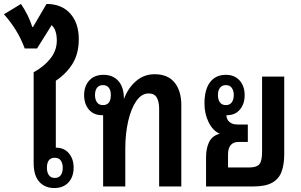

<svg xmlns="http://www.w3.org/2000/svg" viewBox="-56 -942 1523 970"><path d="M342 -744Q342 -673 312 -622.5Q282 -572 226 -534V-196H227Q268 -196 292 -167.5Q316 -139 316 -95Q316 -49 290 -20.5Q264 8 218 8Q171 8 142.5 -23.5Q114 -55 114 -119V-577Q166 -605 198.5 -646Q231 -687 231 -737Q231 -791 205 -815L131 -697H69Q50 -748 23.5 -790.5Q-3 -833 -36 -870L50 -922Q89 -864 107 -806H111L179 -922Q255 -922 298.5 -874Q342 -826 342 -744ZM221 -145Q181 -145 181 -94Q181 -71 191 -57Q201 -43 221 -43Q241 -43 251 -57Q261 -71 261 -94Q261 -117 251 -131Q241 -145 221 -145Z M465 0V-360Q462 -360 459 -360Q417 -360 393 -388.5Q369 -417 369 -461Q369 -507 395 -535.5Q421 -564 467 -564Q514 -564 542 -533Q570 -502 570 -442Q592 -499 632 -533Q672 -567 725 -567Q792 -567 826 -525Q860 -483 860 -411V0H748V-392Q748 -428 736 -449Q724 -470 695 -470Q659 -470 632.5 -431.5Q606 -393 591.5 -329.5Q577 -266 577 -191V0ZM464 -411Q504 -411 504 -462Q504 -485 494 -498.5Q484 -512 464 -512Q444 -512 434 -498.5Q424 -485 424 -462Q424 -439 434 -425Q444 -411 464 -411Z M985 0V-147Q985 -193 1000.5 -224.5Q1016 -256 1053 -266V-267Q1019 -282 998 -324.5Q977 -367 977 -419Q977 -490 1005.5 -527Q1034 -564 1085 -564Q1129 -564 1154.5 -535.5Q1180 -507 1180 -461Q1180 -417 1156 -388.5Q1132 -360 1091 -360Q1089 -360 1088 -360Q1088 -339 1103 -326Q1118 -313 1144 -313H1196V-225H1150Q1096 -225 1096 -161V-96H1204Q1240 -96 1254 -112Q1268 -128 1268 -175V-555H1380V-164Q1380 -111 1366.5 -74.5Q1353 -38 1319 -19Q1285 0 1224 0ZM1085 -411Q1105 -411 1115 -425Q1125 -439 1125 -462Q1125 -484 1115 -498Q1105 -512 1085 -512Q1065 -512 1055 -498Q1045 -484 1045 -462Q1045 -439 1055 -425Q1065 -411 1085 -411Z"/></svg>

Font: Noto Sans Thai Looped Condensed SemiBold
Style: Regular
Weight: 600
Width: 3
Designer: Sasikarn Vongin, Ben Mitchell
Foundry: The Fontpad Ltd
Version: Version 1.001; ttfautohint (v1.8.4.7-5d5b)